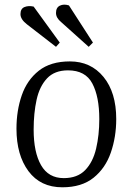

<svg xmlns="http://www.w3.org/2000/svg" viewBox="-20 -782 564 816"><path d="M245 14Q152 14 101 -54.5Q50 -123 50 -235Q50 -312 72.5 -377Q95 -442 145 -481.5Q195 -521 277 -521Q366 -521 420 -455Q474 -389 474 -276Q474 -200 451 -133.5Q428 -67 377.5 -26.5Q327 14 245 14ZM251 -25Q309 -25 342 -59Q375 -93 388.5 -150.5Q402 -208 402 -276Q402 -371 372.5 -427Q343 -483 269 -483Q212 -483 180 -449Q148 -415 135.5 -358Q123 -301 123 -231Q123 -135 154.5 -80Q186 -25 251 -25ZM240 -688Q218 -706 218 -727Q218 -750 234.5 -758Q251 -766 273 -759L375 -601L357 -583ZM94 -679Q67 -700 67 -722Q67 -745 84 -752Q101 -759 123 -754L234 -601L218 -583Z"/></svg>

Font: Literata 36pt Light
Style: Italic
Weight: 300
Italic angle: -2°
Designer: Latin by Veronika Burian and Jose Scaglione. Greek by Irene Vlachou. Cyrillic by Vera Evstafieva
Foundry: TypeTogether
Version: Version 3.002